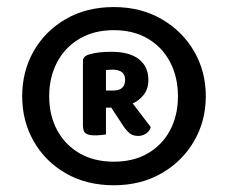

<svg xmlns="http://www.w3.org/2000/svg" viewBox="-20 -652 659 555"><path d="M44.1 -373.7Q44.1 -445.7 77.3 -504Q110.4 -562.3 170.2 -596.9Q230 -631.6 309 -631.6Q387 -631.6 446.9 -596.9Q506.9 -562.3 540.9 -504Q574.9 -445.7 574.9 -373.7Q574.9 -302.4 540.9 -243.9Q506.9 -185.4 446.9 -151Q387 -116.5 309 -116.5Q230 -116.5 170.2 -151Q110.4 -185.4 77.3 -243.9Q44.1 -302.4 44.1 -373.7ZM122.2 -373.7Q122.2 -318.7 145.1 -276Q167.9 -233.3 210 -208.9Q252 -184.6 309 -184.6Q366 -184.6 407.7 -208.9Q449.4 -233.3 471.9 -276Q494.4 -318.7 494.4 -373.7Q494.4 -428.7 471.9 -472.1Q449.4 -515.4 407.7 -540.1Q366 -564.8 309 -564.8Q252 -564.8 210 -540.1Q167.9 -515.4 145.1 -472.1Q122.2 -428.7 122.2 -373.7ZM301.7 -340.8H286.3V-263.4Q280.9 -262.4 272.3 -261.6Q263.6 -260.7 252.3 -260.7Q237 -260.7 228.4 -266.1Q219.7 -271.4 219.7 -289.7V-476Q219.7 -489.3 237.8 -494.7Q251.8 -499 268.1 -500.6Q284.4 -502.3 301.7 -502.3Q354.3 -502.3 381.6 -480.8Q408.9 -459.3 408.9 -420.7Q408.9 -395.7 395.8 -378.5Q382.6 -361.4 363.6 -353L415.9 -284.4Q412.6 -273.1 402.3 -266.1Q392 -259.1 379.7 -259.1Q364.4 -259.1 355.3 -266.4Q346.1 -273.7 337.4 -286.3ZM286.3 -390.3H307Q341.7 -390.3 341.7 -421.4Q341.7 -436.4 332.1 -443.6Q322.4 -450.7 304.3 -450.7Q298.7 -450.7 294.1 -450.2Q289.6 -449.7 286.3 -449.4Z"/></svg>

Font: Baloo Tammudu 2
Style: Regular
Weight: 400
Designer: Maithili Shingre, Omkar Shende and Ek Type
Foundry: Ek Type
Version: Version 1.700